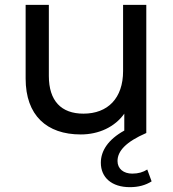

<svg xmlns="http://www.w3.org/2000/svg" viewBox="-20 -550 717 794"><path d="M86 -530V-225C86 -73 173 6 314 6C389 6 455 -25 494 -80V-10C427 27 397 74 397 123C397 184 442 224 517 224C552 224 582 216 607 200L589 151C572 162 552 168 527 168C491 168 466 148 466 116C466 75 500 37 585 0V-530H489V-256C489 -144 426 -80 325 -80C233 -80 182 -133 182 -236V-530Z"/></svg>

Font: Malon Grotesk Med
Style: Regular
Weight: 500
Designer: Julieta Ulanovsky
Foundry: Julieta Ulanovsky
Version: Version 7.200